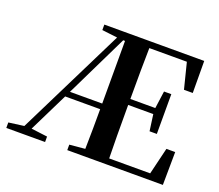

<svg xmlns="http://www.w3.org/2000/svg" viewBox="-122 -915 1243 1089"><g transform="rotate(20 499.5 -370.5)"><path d="M472 0Q474 -82 474.5 -164Q475 -246 475 -319V-741H619Q617 -656 616.5 -568Q616 -480 616 -387V-359Q616 -263 616.5 -175Q617 -87 619 0ZM11 0V-33L116 -47H134L245 -33V0ZM781 -260 766 -370V-391L781 -500H825V-260ZM884 -548 845 -703H545V-741H936L937 -548ZM545 0V-37H866L905 -199H958L956 0ZM333 -708V-741H545V-694H449ZM379 0V-33L531 -47H545V0ZM81 0 448 -741H487L272 -299L125 0ZM244 -282 256 -316H547V-282ZM545 -359V-395H791V-359Z"/></g></svg>

Font: Noto Serif KR ExtraLight
Style: Bold
Weight: 700
Version: Version 2.002-H1;hotconv 1.1.0;makeotfexe 2.6.0